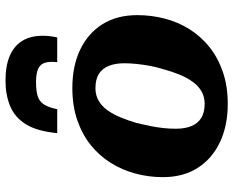

<svg xmlns="http://www.w3.org/2000/svg" viewBox="-95 -739 848 698"><g transform="rotate(-90 329.0 -390.0)"><path d="M385 -794Q333 -794 292 -777Q251 -760 226 -719.5Q201 -679 194 -606H281Q287 -636 297.5 -653Q308 -670 327 -676.5Q346 -683 379 -683Q412 -683 428.5 -675Q445 -667 450 -650Q455 -633 452 -606H542Q545 -620 546.5 -632.5Q548 -645 548 -658Q548 -703 529.5 -733Q511 -763 475 -778.5Q439 -794 385 -794ZM426 -219Q434 -244 438.5 -268.5Q443 -293 445.5 -317Q448 -341 448 -362Q448 -395 438.5 -418.5Q429 -442 409.5 -454.5Q390 -467 357 -467Q332 -467 312 -455.5Q292 -444 277 -423Q262 -402 251 -375Q240 -348 231 -318Q225 -293 220 -268.5Q215 -244 212.5 -220.5Q210 -197 210 -175Q210 -142 219.5 -118.5Q229 -95 249 -82.5Q269 -70 301 -70Q326 -70 346 -81.5Q366 -93 381 -114Q396 -135 407 -162Q418 -189 426 -219ZM34 -222Q34 -273 47 -321.5Q60 -370 86 -411.5Q112 -453 150.5 -484Q189 -515 241 -533Q293 -551 358 -551Q438 -551 497.5 -522.5Q557 -494 590 -441.5Q623 -389 623 -315Q623 -264 610.5 -215.5Q598 -167 572 -125.5Q546 -84 507.5 -53Q469 -22 417 -4Q365 14 300 14Q221 14 161 -14.5Q101 -43 67.5 -95.5Q34 -148 34 -222Z"/></g></svg>

Font: Roboto Serif
Style: Bold Italic
Weight: 700
Italic angle: -10°
Designer: Greg Gazdowicz
Foundry: Commercial Type
Version: Version 1.008